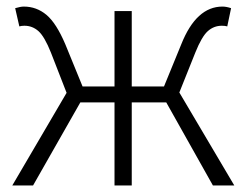

<svg xmlns="http://www.w3.org/2000/svg" viewBox="-20 -567 754 587"><path d="M528.3 -284.2 696.3 0H630.9L488.3 -253.9H382.8V0H330.1V-253.9H225.6L81.1 0H17.6L183.6 -283.2L135.7 -406.2Q116.2 -455.1 97.7 -471.7Q79.1 -488.3 54.7 -488.3Q45.9 -488.3 39.1 -486.3L26.4 -542Q43 -546.9 52.7 -546.9Q91.8 -546.9 122.1 -521.5Q152.3 -496.1 179.7 -431.6L232.4 -302.7H330.1V-533.2H382.8V-302.7H481.4L534.2 -431.6Q580.1 -546.9 660.2 -546.9Q671.9 -546.9 686.5 -542L674.8 -486.3Q668 -488.3 658.2 -488.3Q633.8 -488.3 615.2 -471.7Q596.7 -455.1 577.1 -406.2Z"/></svg>

Font: Gen Shin Gothic Light
Style: Regular
Weight: 200
Designer: [Source Han Sans]
Ryoko NISHIZUKA  (kana & ideographs); Paul D. Hunt (Latin, Greek & Cyrillic); Wenlong ZHANG  (bopomofo
Version: Version 1.002.20150607